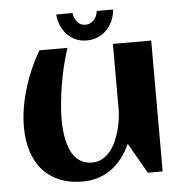

<svg xmlns="http://www.w3.org/2000/svg" viewBox="-52 -761 790 824"><g transform="rotate(-5 343.0 -349.0)"><path d="M40 -241.2Q40 -279.8 46.6 -321.3Q53.2 -362.8 65.7 -404.3Q78.1 -445.8 95.7 -486.3Q113.3 -526.9 135.3 -564H255.9Q243.7 -527.3 234.1 -487.5Q224.6 -447.8 218 -408Q211.4 -368.2 207.8 -330.1Q204.1 -292 204.1 -259.3Q204.1 -240.2 205.8 -218.5Q207.5 -196.8 211.9 -175Q216.3 -153.3 224.4 -133.3Q232.4 -113.3 245.1 -97.9Q257.8 -82.5 276.1 -73.5Q294.4 -64.5 319.3 -64.5Q343.8 -64.5 363 -75.4Q382.3 -86.4 397 -104.2Q411.6 -122.1 421.9 -145Q432.1 -168 438.7 -192.1Q445.3 -216.3 448.5 -239.5Q451.7 -262.7 451.7 -281.2V-564H616.7V0H553.2L477.5 -131.3Q463.4 -98.6 443.1 -72Q422.9 -45.4 397 -26.4Q371.1 -7.3 339.6 2.9Q308.1 13.2 271.5 13.2Q212.9 13.2 169.4 -5.9Q126 -24.9 97.2 -58.6Q68.4 -92.3 54.2 -138.9Q40 -185.5 40 -241.2ZM465.3 -710.9Q463.4 -685.1 453.6 -662.8Q443.8 -640.6 427.7 -624Q411.6 -607.4 389.6 -597.9Q367.7 -588.4 341.3 -588.4Q314.9 -588.4 293.5 -598.1Q272 -607.9 256.3 -624.8Q240.7 -641.6 231.4 -663.8Q222.2 -686 220.2 -710.9H291Q291 -705.6 293.7 -696.3Q296.4 -687 302.2 -678.2Q308.1 -669.4 317.6 -662.8Q327.1 -656.2 341.3 -656.2Q356.4 -656.2 366.5 -662.8Q376.5 -669.4 382.8 -678.2Q389.2 -687 391.8 -696.3Q394.5 -705.6 395 -710.9Z"/></g></svg>

Font: Aclonica
Style: Regular
Weight: 400
Designer: Astigmatic (AOETI)
Foundry: Astigmatic (AOETI)
Version: Version 1.000